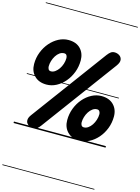

<svg xmlns="http://www.w3.org/2000/svg" viewBox="-244 -1454 1492 2042"><g transform="rotate(15 502.0 -433.0)"><path d="M211.5 0Q190 0 170.2 -8.8Q150.5 -17.5 138.8 -34.2Q127 -51 129.2 -75.2Q131.5 -99.5 154.5 -130L763 -954.5Q782.5 -980 799.5 -992Q816.5 -1004 839.5 -1004Q868.5 -1004 892.5 -988.5Q916.5 -973 921 -944Q925.5 -915 895.5 -874L287 -49.5Q268.5 -24 251.2 -12Q234 0 211.5 0ZM226 -485Q141 -485 92.2 -534.8Q43.5 -584.5 43.5 -663.5Q43.5 -732.5 67.5 -794Q91.5 -855.5 132.5 -902.8Q173.5 -950 225.2 -977Q277 -1004 332.5 -1004Q418.5 -1004 465.8 -954.5Q513 -905 513 -827Q513 -758 489.5 -696.2Q466 -634.5 425.5 -587Q385 -539.5 333.5 -512.2Q282 -485 226 -485ZM236 -633.5Q259.5 -633.5 281.5 -649Q303.5 -664.5 321.2 -690.2Q339 -716 349.2 -747.8Q359.5 -779.5 359.5 -811.5Q359.5 -827.5 351.8 -841.5Q344 -855.5 323.5 -855.5Q297 -855.5 274.5 -839.2Q252 -823 235.2 -796.5Q218.5 -770 209.2 -739.2Q200 -708.5 200 -679Q200 -662.5 208 -648Q216 -633.5 236 -633.5ZM718.5 0Q634 0 586 -49.8Q538 -99.5 538 -178Q538 -247 561.8 -308.5Q585.5 -370 626 -417.2Q666.5 -464.5 718.2 -491.8Q770 -519 825.5 -519Q911.5 -519 960 -469.5Q1008.5 -420 1008.5 -342Q1008.5 -272.5 984.5 -210.5Q960.5 -148.5 919.2 -101.2Q878 -54 826 -27Q774 0 718.5 0ZM729 -148.5Q753 -148.5 775.2 -164Q797.5 -179.5 814.8 -205.2Q832 -231 842.2 -262.8Q852.5 -294.5 852.5 -326.5Q852.5 -342 844 -356.2Q835.5 -370.5 816 -370.5Q790 -370.5 767.5 -354.2Q745 -338 728 -311.5Q711 -285 701.8 -254.2Q692.5 -223.5 692.5 -194Q692.5 -177 700.8 -162.8Q709 -148.5 729 -148.5ZM211.5 0Q190 0 170.2 -8.8Q150.5 -17.5 138.8 -34.2Q127 -51 129.2 -75.2Q131.5 -99.5 154.5 -130L763 -954.5Q782.5 -980 799.5 -992Q816.5 -1004 839.5 -1004Q868.5 -1004 892.5 -988.5Q916.5 -973 921 -944Q925.5 -915 895.5 -874L287 -49.5Q268.5 -24 251.2 -12Q234 0 211.5 0ZM226 -485Q141 -485 92.2 -534.8Q43.5 -584.5 43.5 -663.5Q43.5 -732.5 67.5 -794Q91.5 -855.5 132.5 -902.8Q173.5 -950 225.2 -977Q277 -1004 332.5 -1004Q418.5 -1004 465.8 -954.5Q513 -905 513 -827Q513 -758 489.5 -696.2Q466 -634.5 425.5 -587Q385 -539.5 333.5 -512.2Q282 -485 226 -485ZM236 -633.5Q259.5 -633.5 281.5 -649Q303.5 -664.5 321.2 -690.2Q339 -716 349.2 -747.8Q359.5 -779.5 359.5 -811.5Q359.5 -827.5 351.8 -841.5Q344 -855.5 323.5 -855.5Q297 -855.5 274.5 -839.2Q252 -823 235.2 -796.5Q218.5 -770 209.2 -739.2Q200 -708.5 200 -679Q200 -662.5 208 -648Q216 -633.5 236 -633.5ZM718.5 0Q634 0 586 -49.8Q538 -99.5 538 -178Q538 -247 561.8 -308.5Q585.5 -370 626 -417.2Q666.5 -464.5 718.2 -491.8Q770 -519 825.5 -519Q911.5 -519 960 -469.5Q1008.5 -420 1008.5 -342Q1008.5 -272.5 984.5 -210.5Q960.5 -148.5 919.2 -101.2Q878 -54 826 -27Q774 0 718.5 0ZM729 -148.5Q753 -148.5 775.2 -164Q797.5 -179.5 814.8 -205.2Q832 -231 842.2 -262.8Q852.5 -294.5 852.5 -326.5Q852.5 -342 844 -356.2Q835.5 -370.5 816 -370.5Q790 -370.5 767.5 -354.2Q745 -338 728 -311.5Q711 -285 701.8 -254.2Q692.5 -223.5 692.5 -194Q692.5 -177 700.8 -162.8Q709 -148.5 729 -148.5ZM-5 455H1008V463H-5ZM-5 -16H1008V0H-5ZM-5 -549H1008V-541H-5ZM-5 -1329H1008V-1321H-5Z"/></g></svg>

Font: Edu SA Dotted Guide
Style: Regular
Weight: 400
Designer: Tina and Corey Anderson, Eben Sorkin, Mirko Velimirovic
Foundry: Google for Education
Version: Version 2.000